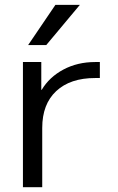

<svg xmlns="http://www.w3.org/2000/svg" viewBox="-20 -777 489 797"><path d="M75.2 -519.5H151.4V-404.3H153.3Q184.6 -457 243.2 -488.3Q301.8 -519.5 375 -519.5H394.5V-453.1H375Q271.5 -453.1 213.4 -398.9Q155.3 -344.7 155.3 -246.1V0H75.2ZM311.5 -756.8 171.9 -589.8H96.7L210 -756.8Z"/></svg>

Font: Gen Shin Gothic Normal
Style: Regular
Weight: 300
Designer: [Source Han Sans]
Ryoko NISHIZUKA  (kana & ideographs); Paul D. Hunt (Latin, Greek & Cyrillic); Wenlong ZHANG  (bopomofo
Version: Version 1.002.20150607